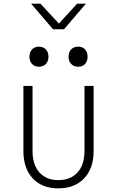

<svg xmlns="http://www.w3.org/2000/svg" viewBox="-20 -1020 640 1050"><path d="M299 10Q210 10 159 -44.5Q108 -99 108 -194V-550H158V-194Q158 -119 195.5 -77Q233 -35 299 -35Q366 -35 404 -77Q442 -119 442 -194V-550H492V-194Q492 -100 440.5 -45Q389 10 299 10ZM408 -655Q384 -655 369.5 -670Q355 -685 355 -710Q355 -735 369.5 -750Q384 -765 408 -765Q431 -765 445 -750Q459 -735 459 -710Q459 -685 445 -670Q431 -655 408 -655ZM193 -655Q170 -655 155.5 -670Q141 -685 141 -710Q141 -735 155.5 -750Q170 -765 193 -765Q216 -765 230.5 -750Q245 -735 245 -710Q245 -685 230.5 -670Q216 -655 193 -655ZM270 -860 150 -1000H201L302 -891L402 -1000H450L330 -860Z"/></svg>

Font: NKDuy Mono Thin
Style: Regular
Weight: 100
Monospace: yes
Designer: NKDuy
Foundry: NKDuy
Version: Version 2.251; ttfautohint (v1.8.4.7-5d5b)